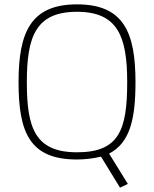

<svg xmlns="http://www.w3.org/2000/svg" viewBox="-20 -722 706 880"><path d="M333 -24C141 -24 103 -135 103 -345C103 -553 143 -668 333 -668C521 -668 563 -553 563 -345C563 -125 525 -24 333 -24ZM566 121 480 -18C573 -66 601 -170 601 -345C601 -575 546 -702 333 -702C120 -702 65 -573 65 -345C65 -113 117 9 333 9C371 9 408 4 443 -4L530 138Z"/></svg>

Font: RazerF5 Thin
Style: Regular
Weight: 250
Foundry: Razer Inc.
Version: Version 2